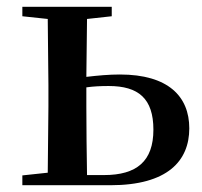

<svg xmlns="http://www.w3.org/2000/svg" viewBox="-20 -547 596 567"><path d="M46 0H306C475 0 539 -72 539 -168C539 -262 477 -327 334 -327C302 -327 269 -324 235 -320L237 -491L310 -499V-527H46V-499L121 -491L123 -296V-232L121 -37L46 -29ZM235 -289C256 -292 278 -293 301 -293C389 -293 433 -256 433 -164C433 -71 384 -30 287 -30H237C236 -87 235 -175 235 -232Z"/></svg>

Font: Noto Serif SC SemiBold
Style: Regular
Weight: 600
Designer: Ryoko NISHIZUKA 西塚涼子 (kana & ideographs); Frank Grießhammer (Latin, Greek & Cyrillic); Wenlong ZHANG 张文龙 (bopomofo); San
Foundry: Adobe
Version: Version 2.001;hotconv 1.1.0;makeotfexe 2.6.0